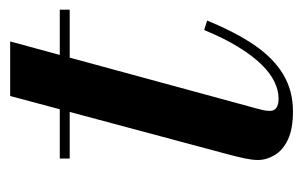

<svg xmlns="http://www.w3.org/2000/svg" viewBox="-132 -468 610 387"><g transform="rotate(-90 173.5 -275.0)"><path d="M142 10Q106.5 10 85 -0.2Q63.5 -10.5 53.8 -27Q44 -43.5 44 -61Q44 -71.5 47.2 -87Q50.5 -102.5 54.5 -117.5L173 -560H283L147.5 -62Q146 -56.5 144.5 -50Q143 -43.5 143 -36.5Q143 -19 168 -19Q184.5 -19 202 -27.5Q219.5 -36 237 -54Q254.5 -72 272 -100.5Q289.5 -129 306 -169L325 -163Q302 -106.5 275.8 -68Q249.5 -29.5 216.8 -9.8Q184 10 142 10ZM47 -440V-460H347V-440Z"/></g></svg>

Font: Bodoni Moda 11pt SemiBold
Style: Italic
Weight: 600
Italic angle: -13°
Designer: Owen Earl
Foundry: indestructible type
Version: Version 2.004